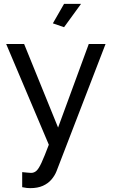

<svg xmlns="http://www.w3.org/2000/svg" viewBox="-20 -750 585 995"><path d="M95 142Q108 143 121 144.5Q134 146 141 146Q157 146 169 135Q181 124 195.5 92.5Q210 61 233 0L12 -522H105L281 -89L440 -522H527L273 137Q264 160 246.5 180.5Q229 201 202 213Q175 225 137 225Q128 225 118.5 224Q109 223 95 220ZM312 -609 254 -629 312 -730H400Z"/></svg>

Font: YasnoRaleway Medium
Style: Regular
Weight: 500
Designer: Matt McInerney, Pablo Impallari, Rodrigo Fuenzalida
Foundry: Matt McInerney, Pablo Impallari, Rodrigo Fuenzalida
Version: Version 4.026